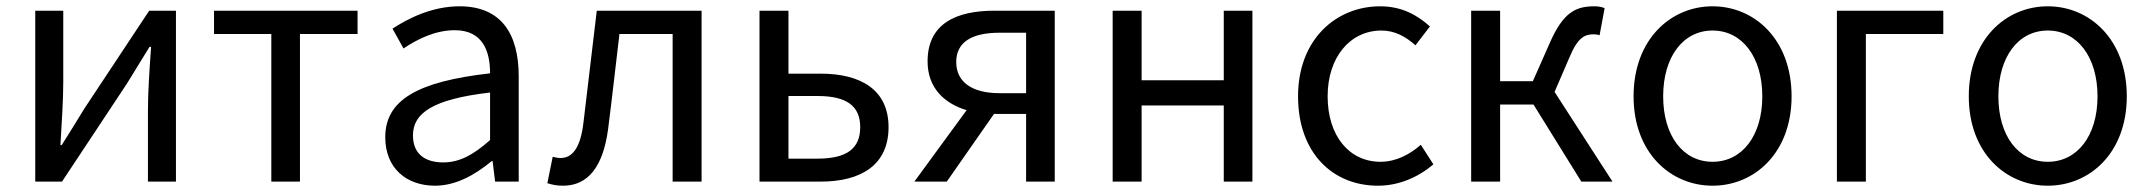

<svg xmlns="http://www.w3.org/2000/svg" viewBox="-20 -577 6829 610"><path d="M92 0H177L383 -311C403 -344 434 -394 455 -428H460C455 -357 450 -285 450 -227V0H539V-543H454L248 -232C228 -199 197 -149 176 -116H172C176 -186 181 -259 181 -316V-543H92Z M842 0H933V-469H1116V-543H660V-469H842Z M1362 13C1429 13 1490 -22 1542 -65H1545L1553 0H1628V-334C1628 -469 1573 -557 1440 -557C1352 -557 1276 -518 1227 -486L1262 -423C1305 -452 1362 -481 1425 -481C1514 -481 1537 -414 1537 -344C1306 -318 1204 -259 1204 -141C1204 -43 1271 13 1362 13ZM1388 -61C1334 -61 1292 -85 1292 -147C1292 -217 1354 -262 1537 -283V-132C1484 -85 1440 -61 1388 -61Z M1769 13C1848 13 1896 -47 1912 -167C1925 -268 1936 -369 1948 -469H2117V0H2209V-543H1876C1862 -426 1848 -308 1834 -190C1825 -110 1800 -75 1761 -75C1751 -75 1744 -77 1736 -79L1719 5C1735 10 1748 13 1769 13Z M2393 0H2587C2716 0 2803 -53 2803 -173C2803 -291 2716 -343 2587 -343H2485V-543H2393ZM2485 -73V-272H2577C2669 -272 2713 -241 2713 -173C2713 -104 2669 -73 2577 -73Z M3155 -281C3069 -281 3018 -316 3018 -380C3018 -444 3069 -473 3155 -473H3240V-281ZM2885 0H2988L3138 -215H3240V0H3331V-543H3139C3018 -543 2927 -502 2927 -382C2927 -297 2981 -248 3051 -227Z M3515 0H3607V-242H3868V0H3959V-543H3868V-322H3607V-543H3515Z M4358 13C4423 13 4485 -13 4534 -55L4494 -117C4460 -87 4416 -63 4366 -63C4266 -63 4198 -146 4198 -271C4198 -396 4270 -480 4369 -480C4411 -480 4446 -461 4477 -433L4523 -493C4485 -527 4436 -557 4365 -557C4225 -557 4104 -452 4104 -271C4104 -91 4214 13 4358 13Z M4654 0H4746V-245H4852L5004 0H5103L4919 -285L4966 -394C4993 -459 5015 -468 5044 -468C5052 -468 5056 -467 5062 -465L5078 -551C5070 -555 5058 -557 5046 -557C4987 -557 4947 -539 4904 -441L4850 -319H4746V-543H4654Z M5421 13C5554 13 5672 -91 5672 -271C5672 -452 5554 -557 5421 -557C5288 -557 5170 -452 5170 -271C5170 -91 5288 13 5421 13ZM5421 -63C5327 -63 5264 -146 5264 -271C5264 -396 5327 -480 5421 -480C5515 -480 5579 -396 5579 -271C5579 -146 5515 -63 5421 -63Z M5816 0H5908V-469H6154V-543H5816Z M6486 13C6619 13 6737 -91 6737 -271C6737 -452 6619 -557 6486 -557C6353 -557 6235 -452 6235 -271C6235 -91 6353 13 6486 13ZM6486 -63C6392 -63 6329 -146 6329 -271C6329 -396 6392 -480 6486 -480C6580 -480 6644 -396 6644 -271C6644 -146 6580 -63 6486 -63Z"/></svg>

Font: Noto Sans CJK JP
Style: Regular
Weight: 400
Designer: Ryoko NISHIZUKA 西塚涼子 (kana, bopomofo & ideographs); Paul D. Hunt (Latin, Greek & Cyrillic); Sandoll Communications 산돌커뮤니
Foundry: Adobe
Version: Version 2.004;hotconv 1.0.118;makeotfexe 2.5.65603